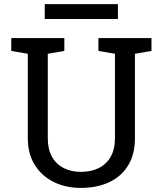

<svg xmlns="http://www.w3.org/2000/svg" viewBox="-20 -894 783 924"><path d="M368.7 10.3Q295.4 10.3 237.8 -18.6Q180.2 -47.4 147 -100.8Q113.8 -154.3 113.8 -229V-635.3L34.2 -648.9V-710.9H289.6V-648.9L210 -635.3V-229Q210 -175.8 230.2 -139.6Q250.5 -103.5 286.6 -85.2Q322.8 -66.9 370.1 -66.9Q418 -66.9 454.8 -85Q491.7 -103 512.5 -139.2Q533.2 -175.3 533.2 -229V-635.3L453.6 -648.9V-710.9H709V-648.9L629.4 -635.3V-229Q629.4 -151.9 596.9 -98.4Q564.5 -44.9 505.9 -17.3Q447.3 10.3 368.7 10.3ZM195.3 -802.7V-874H547.4V-802.7Z"/></svg>

Font: Roboto Slab LO
Style: Regular
Weight: 400
Designer: Google
Version: Version 2.000